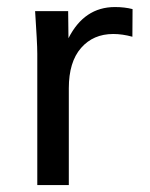

<svg xmlns="http://www.w3.org/2000/svg" viewBox="-20 -533 432 553"><path d="M87.4 0V-377.9Q87.4 -394.5 85.7 -425.3Q84 -456.1 82.5 -478.5L81.1 -501H176.3L177.2 -422.9Q222.7 -512.7 311 -512.7Q338.9 -512.7 361.8 -506.8L361.3 -427.2Q332.5 -435.1 306.2 -435.1Q248.5 -435.1 213.4 -394.8Q178.2 -354.5 178.2 -278.8V0Z"/></svg>

Font: Muli
Style: Regular
Weight: 400
Designer: Vernon Adams
Foundry: newtypography
Version: Version 2; ttfautohint (v1.00rc1.6-4cba) -l 8 -r 50 -G 200 -